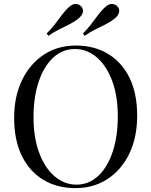

<svg xmlns="http://www.w3.org/2000/svg" viewBox="-20 -957 781 991"><path d="M371 -722Q466 -722 537.5 -679Q609 -636 648.5 -555.5Q688 -475 688 -360Q688 -248 647.5 -164Q607 -80 535 -33Q463 14 370 14Q275 14 203.5 -29Q132 -72 92.5 -153Q53 -234 53 -348Q53 -460 94 -544Q135 -628 206.5 -675Q278 -722 371 -722ZM367 -704Q302 -704 254 -659Q206 -614 179.5 -535Q153 -456 153 -352Q153 -246 182.5 -167.5Q212 -89 262.5 -46.5Q313 -4 374 -4Q439 -4 487 -49Q535 -94 561.5 -173.5Q588 -253 588 -356Q588 -463 558.5 -541Q529 -619 479 -661.5Q429 -704 367 -704ZM525 -922Q543 -938 559.5 -936.5Q576 -935 586 -924Q597 -912 595 -896Q593 -880 574 -863Q555 -847 529 -833.5Q503 -820 474 -806Q445 -792 417 -772L408 -784Q432 -808 451.5 -833.5Q471 -859 488.5 -882.5Q506 -906 525 -922ZM338 -922Q356 -938 372.5 -936.5Q389 -935 399 -924Q410 -912 408 -896Q406 -880 387 -863Q368 -847 342 -833.5Q316 -820 287 -806Q258 -792 230 -772L221 -784Q245 -808 264.5 -833.5Q284 -859 301.5 -882.5Q319 -906 338 -922Z"/></svg>

Font: Playfair Display
Style: Regular
Weight: 400
Designer: Claus Eggers Sørensen
Foundry: Claus Eggers Sørensen
Version: Version 1.203